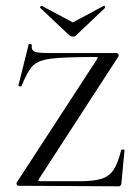

<svg xmlns="http://www.w3.org/2000/svg" viewBox="-20 -655 493 677"><path d="M325 -452Q325 -454 317 -454Q203 -454 158.5 -448Q114 -442 95.5 -423Q77 -404 56 -352Q56 -350 52 -350Q49 -350 46.5 -351.5Q44 -353 45 -354L81 -498Q81 -500 85 -500Q88 -500 90.5 -498.5Q93 -497 92 -496Q90 -479 100.5 -473.5Q111 -468 150 -468H390Q395 -468 397.5 -463.5Q400 -459 397 -455L118 -25Q115 -20 115.5 -18Q116 -16 122 -16H262Q312 -16 339 -25Q366 -34 381 -57Q396 -80 407 -125Q409 -128 414 -128Q419 -128 419 -125L408 -8Q408 -5 405.5 -1.5Q403 2 399 2L46 0Q41 0 39 -4.5Q37 -9 40 -13L322 -446ZM121 -629Q121 -631 124 -633Q127 -635 128 -634L237 -576L345 -634L347 -635Q349 -635 350 -631.5Q351 -628 350 -627L248 -530Q244 -526 237 -526Q229 -526 225 -530L122 -627Z"/></svg>

Font: Cormorant Unicase
Style: Regular
Weight: 400
Designer: Christian Thalmann (Catharsis Fonts)
Foundry: Catharsis Fonts
Version: Version 4.000